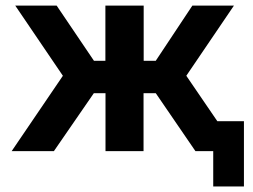

<svg xmlns="http://www.w3.org/2000/svg" viewBox="-20 -544 912 691"><path d="M747.4 127.1V0H687.9V-107.7H857.9V127.1ZM21.9 0 206.3 -271.3 34.9 -523.8H183.9L318.1 -325.3H359.3V-523.8H497.1V-325.3H540.6L672.3 -523.8H821.9L650.5 -271.3L835.8 0H683.4L540.6 -208.6H496.6V0H359.7V-208.6H317.7L173.9 0Z"/></svg>

Font: Raleway Thin
Style: Regular
Weight: 100
Designer: Matt McInerney, Pablo Impallari, Rodrigo Fuenzalida
Foundry: Matt McInerney, Pablo Impallari, Rodrigo Fuenzalida
Version: Version 4.026